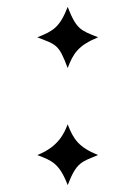

<svg xmlns="http://www.w3.org/2000/svg" viewBox="-20 -533 392 556"><path d="M264 -84C208 -107 193 -129 176 -173C167 -151 152 -109 88 -84C130 -68 152 -60 176 3C202 -64 216 -64 264 -84ZM264 -425C215 -445 202 -446 176 -513C153 -454 134 -443 88 -425C144 -403 150 -405 176 -336C192 -378 206 -401 264 -425Z"/></svg>

Font: Libertinus Sans
Style: Bold
Weight: 700
Designer: Philipp H. Poll, Khaled Hosny
Foundry: Caleb Maclennan
Version: Version 7.050;RELEASE